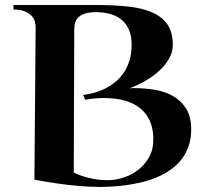

<svg xmlns="http://www.w3.org/2000/svg" viewBox="-20 -720 817 760"><path d="M664.1 -542Q664.1 -515.1 650.1 -489.7Q636.2 -464.4 612.8 -442.1Q589.4 -419.9 558.1 -401.6Q526.9 -383.3 492.2 -370.1Q497.6 -371.1 503.2 -371.1Q508.8 -371.1 514.2 -371.1Q554.7 -371.1 594.5 -364.3Q634.3 -357.4 666 -339.1Q697.8 -320.8 717.3 -289.1Q736.8 -257.3 736.8 -208Q736.8 -169.4 725.8 -139.2Q714.8 -108.9 695.6 -85.4Q676.3 -62 650.9 -45.2Q625.5 -28.3 596.7 -16.6Q567.9 -4.9 537.1 2.2Q506.3 9.3 477.1 13.2Q447.8 17.1 421.1 18.6Q394.5 20 374 20Q353.5 20 331.5 18.8Q309.6 17.6 287.6 15.6Q265.6 13.7 244.4 11.2Q223.1 8.8 204.1 5.9Q159.2 -0.5 116.2 -8.8L121.1 -612.8Q121.1 -623 117.7 -635.3Q114.3 -647.5 104.7 -657.7Q95.2 -668 78.1 -675Q61 -682.1 33.2 -682.1V-700.2H359.9Q429.2 -700.2 485.4 -694.3Q541.5 -688.5 581.3 -671.4Q621.1 -654.3 642.6 -623.3Q664.1 -592.3 664.1 -542ZM501 -543Q501 -581.1 488.8 -606Q476.6 -630.9 456.5 -645.5Q436.5 -660.2 411.1 -666Q385.7 -671.9 359.9 -671.9Q333.5 -671.9 316.7 -666.3Q299.8 -660.6 290.3 -651.4Q280.8 -642.1 277.3 -629.9Q273.9 -617.7 273.9 -604L272 -37.1Q288.6 -28.3 309.6 -22Q327.6 -16.1 352.5 -11.5Q377.4 -6.8 408.2 -6.8Q435.1 -6.8 466.3 -16.4Q497.6 -25.9 524.4 -45.7Q551.3 -65.4 569.1 -95.9Q586.9 -126.5 586.9 -168Q586.9 -202.6 578.1 -228.3Q569.3 -253.9 554.2 -272.2Q539.1 -290.5 519.5 -302.2Q500 -314 478.3 -320.6Q456.5 -327.1 434.3 -329.6Q412.1 -332 392.1 -332Q376.5 -332 362.8 -330.8Q349.1 -329.6 338.9 -328.6Q326.7 -326.7 316.9 -325.2L309.1 -344.2Q362.8 -350.6 404.8 -374Q422.9 -383.8 439.9 -398.4Q457 -413.1 470.7 -433.6Q484.4 -454.1 492.7 -481.2Q501 -508.3 501 -543Z"/></svg>

Font: Uncial Antiqua
Style: Regular
Weight: 400
Version: Version 1.000